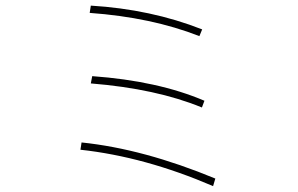

<svg xmlns="http://www.w3.org/2000/svg" viewBox="-20 -670 1040 670"><path d="M293 -625 296.9 -650.4Q506.8 -637.7 685.5 -567.4L675.8 -543.9Q508.8 -609.4 293 -625ZM296.9 -378.9 301.8 -404.3Q531.2 -387.7 693.4 -318.4L684.6 -294.9Q525.4 -360.4 296.9 -378.9ZM260.7 -147.5 264.6 -172.9Q481.4 -150.4 731.4 -46.9L723.6 -20.5Q485.4 -123 260.7 -147.5Z"/></svg>

Font: Gothic A1 Thin
Style: Regular
Weight: 250
Designer: HanYang I&C Co.,Ltd.
Foundry: HanYang I&C Co.,Ltd.
Version: Version 2.50